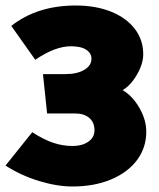

<svg xmlns="http://www.w3.org/2000/svg" viewBox="-20 -599 576 697"><path d="M21 -505 108 -382Q180 -431 237 -431Q274 -431 293 -418.5Q312 -406 312 -386Q312 -361 286 -345.5Q260 -330 218 -330H136L151 -187H254Q285 -187 304 -171Q323 -155 323 -126Q323 -100 300.5 -84.5Q278 -69 244 -69Q208 -69 173.5 -80.5Q139 -92 97 -119L0 2Q56 38 121.5 58Q187 78 243 78Q322 78 383 52.5Q444 27 477.5 -18Q511 -63 511 -121Q511 -164 486 -207.5Q461 -251 425 -272Q453 -287 476.5 -327Q500 -367 500 -402Q500 -454 469.5 -494Q439 -534 383.5 -556.5Q328 -579 255 -579Q115 -579 21 -505Z"/></svg>

Font: Catamaran
Style: Regular
Weight: 900
Designer: Pria Ravichandran
Version: Version 1.001;PS 001.000;hotconv 1.0.70;makeotf.lib2.5.58329